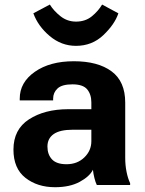

<svg xmlns="http://www.w3.org/2000/svg" viewBox="-20 -792 622 822"><path d="M37.6 -151.6Q37.6 -238 104.1 -281.1Q170.7 -324.2 271.5 -324.5H371.1V-353.5Q371.1 -387.9 353.3 -409.4Q335.4 -430.9 290.3 -430.9Q245.1 -430.9 226.3 -413.2Q207.5 -395.5 207.5 -369.9V-362.3H64.5V-369.9Q64.5 -439.2 129 -484.5Q193.6 -529.8 296.1 -529.8Q399.2 -529.8 457.6 -486.6Q516.1 -443.4 516.1 -352.8V-115.5Q516.1 -84.2 521.9 -55.9Q527.6 -27.6 537.1 -7.8V0H394.5Q388.9 -11.2 384.3 -29.5Q379.6 -47.9 377.9 -65.2Q363.3 -36.1 320.9 -13.3Q278.6 9.5 215.6 9.5Q140.1 9.5 88.9 -30.6Q37.6 -70.8 37.6 -151.6ZM183.1 -164.6Q183.1 -130.6 202.6 -109.7Q222.2 -88.9 264.9 -88.9Q310.8 -88.9 340.9 -117.9Q371.1 -147 371.1 -187.5V-236.6H291.5Q236.3 -236.6 209.7 -217.9Q183.1 -199.2 183.1 -164.6ZM417.2 -772.5 486.8 -734.9Q470.9 -687.7 422.6 -641.7Q374.3 -595.7 305.2 -595.7Q242.7 -595.7 192.7 -637.8Q142.8 -679.9 122.8 -735.1L193.4 -772.5Q210 -745.6 239 -722.5Q268.1 -699.5 305.4 -699.5Q345 -699.5 372.6 -721.7Q400.1 -743.9 417.2 -772.5Z"/></svg>

Font: RobotoFlex
Style: Regular
Weight: 400
Designer: Berlow after Robertson
Foundry: Google
Version: Version 2.136